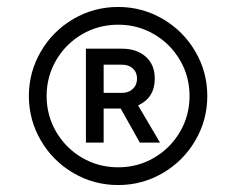

<svg xmlns="http://www.w3.org/2000/svg" viewBox="-20 -804 679 552"><path d="M63 -528Q63 -597 97.5 -656Q132 -715 191 -749.5Q250 -784 320 -784Q389 -784 448 -749.5Q507 -715 541.5 -656Q576 -597 576 -528Q576 -459 541.5 -400Q507 -341 448 -306.5Q389 -272 320 -272Q250 -272 191 -306.5Q132 -341 97.5 -400Q63 -459 63 -528ZM320 -323Q376 -323 423 -350.5Q470 -378 497.5 -425Q525 -472 525 -528Q525 -584 497.5 -631Q470 -678 423 -705.5Q376 -733 320 -733Q263 -733 216 -705.5Q169 -678 141.5 -631Q114 -584 114 -528Q114 -472 141.5 -425Q169 -378 216 -350.5Q263 -323 320 -323ZM227 -664H331Q373 -664 399 -641Q425 -618 425 -578Q425 -523 377 -501L440 -394H382L327 -492H278V-394H227ZM331 -537Q350 -537 362 -548.5Q374 -560 374 -578Q374 -596 362 -607Q350 -618 331 -618H278V-537Z"/></svg>

Font: Eudoxus Sans Light
Style: Regular
Weight: 300
Designer: Stijn de Vries
Foundry: tokotype
Version: Version 2.005